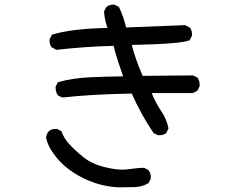

<svg xmlns="http://www.w3.org/2000/svg" viewBox="-20 -766 1040 825"><path d="M489 39Q411 35 341 1Q271 -33 228.5 -82.5Q186 -132 178 -175Q183 -212 219 -212H225L244 -202Q254 -173 276 -148.5Q298 -124 336 -92.5Q374 -61 434 -47Q475 -37 508 -37Q522 -37 549.5 -41Q577 -45 599 -45L618 -35Q628 -22 628 -4V2L618 21Q591 37 557.5 38Q524 39 489 39ZM666 -185H659L640 -194Q587 -272 546 -364Q374 -361 248 -347L229 -356Q219 -370 219 -388V-394L229 -413Q296 -431 367 -434Q438 -437 509 -438Q497 -474 486.5 -505Q476 -536 468 -569Q348 -566 223 -552L203 -562Q193 -573 193 -591V-597L203 -617Q287 -643 442 -646Q429 -682 427 -717L437 -736Q448 -746 466 -746H472L491 -736Q511 -695 522 -648L775 -658L795 -648Q805 -637 805 -619V-613L795 -593Q757 -577 546 -573Q562 -511 593 -440L809 -442L828 -433Q838 -419 838 -402V-396L828 -376L809 -366H632Q649 -323 672.5 -289Q696 -255 704 -214L694 -194Q683 -185 666 -185Z"/></svg>

Font: Xiaolai Mono SC
Style: Regular
Weight: 400
Monospace: yes
Designer: LXGW / Nozomi Seto
Version: Version 3.113;September 30, 2024